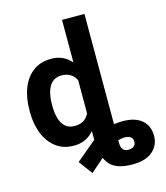

<svg xmlns="http://www.w3.org/2000/svg" viewBox="-136 -854 1014 1171"><g transform="rotate(-15 370.5 -268.5)"><path d="M367.2 -118.7Q367.2 -118.7 388.4 -118.7Q409.7 -118.7 437.7 -118.7Q465.8 -118.7 487.1 -118.7Q508.3 -118.7 508.3 -118.7Q508.3 -118.7 508.3 -76.4Q508.3 -34.2 508.3 11Q508.3 56.2 508.3 65.4Q508.3 90.3 519 105.2Q529.8 120.1 555.2 120.1Q573.2 120.1 586.9 110.4Q600.6 100.6 600.6 80.1Q600.6 61 586.9 51Q573.2 41 550.3 41Q513.7 41 477.5 61.5Q441.4 82 395 121.1L304.7 200.2Q304.7 200.2 288.6 178.7Q272.5 157.2 256.3 135.5Q240.2 113.8 240.2 113.8L374 1.5Q416.5 -27.3 461.9 -42.5Q507.3 -57.6 565.4 -57.6Q642.1 -57.6 684.1 -21.5Q726.1 14.6 726.1 76.7Q726.1 137.2 682.4 175Q638.7 212.9 553.7 212.9Q446.3 212.9 406.7 158.2Q367.2 103.5 367.2 29.8Q367.2 29.8 367.2 7.3Q367.2 -15.1 367.2 -44.4Q367.2 -73.7 367.2 -96.2Q367.2 -118.7 367.2 -118.7ZM366.7 -116.2V-750H508.3V0H380.9ZM32.2 -257.8V-268.1Q32.2 -348.6 56.6 -409.4Q81.1 -470.2 127.4 -504.2Q173.8 -538.1 239.7 -538.1Q302.2 -538.1 344 -503.4Q385.7 -468.7 409.9 -408Q434.1 -347.2 443.4 -269.5V-252.4Q434.1 -178.7 409.9 -119.4Q385.7 -60.1 343.7 -25.1Q301.8 9.8 238.8 9.8Q173.3 9.8 127.2 -25.1Q81.1 -60.1 56.6 -120.4Q32.2 -180.7 32.2 -257.8ZM173.8 -268.1V-257.8Q173.8 -215.3 183.6 -180.7Q193.4 -146 215.3 -125.5Q237.3 -105 274.4 -105Q328.1 -105 354.5 -140.4Q380.9 -175.8 384.8 -231.9V-290Q382.8 -331.1 370.4 -361.1Q357.9 -391.1 334.5 -407.5Q311 -423.8 275.4 -423.8Q238.3 -423.8 216.1 -403.1Q193.8 -382.3 183.8 -346.9Q173.8 -311.5 173.8 -268.1Z"/></g></svg>

Font: RobotoDEMO
Style: Regular
Weight: 400
Designer: Christian Robertson
Foundry: Google
Version: Version 2.136